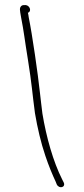

<svg xmlns="http://www.w3.org/2000/svg" viewBox="-146 -678 393 900"><g transform="rotate(5 51.0 -228.0)"><path d="M-87 -620C-86 -615 -84 -604 -79 -587C-59 -518 -54 -487 -29 -389C-1 -278 4 -238 25 -145C43 -76 65 -9 91 50C111 96 131 134 150 167L156 179C170 201 201 188 187 166L179 153C130 74 88 -37 60 -146C53 -177 47 -209 40 -242C23 -329 -20 -512 -43 -589C-45 -598 -47 -606 -49 -611C-31 -618 -42 -646 -63 -646L-70 -645C-83 -645 -90 -633 -87 -620Z"/></g></svg>

Font: Stray Cat
Style: SuExtOpObl
Weight: 400
Version: Version 1.0